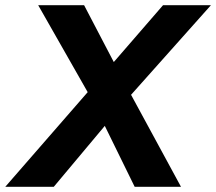

<svg xmlns="http://www.w3.org/2000/svg" viewBox="-54 -720 833 740"><path d="M299.6 -382.8 574.4 -700H759L435.6 -337.2L153.2 0H-33.7ZM299.7 -337.2 93.2 -700H270.1L435.4 -383.6L643.6 0H465.1Z"/></svg>

Font: Oak Sans Light Italic
Style: Regular
Weight: 400
Italic angle: -9.5°
Foundry: Erik Kennedy, Walven
Version: Version 1.000;Glyphs 3.1.2 (3151)